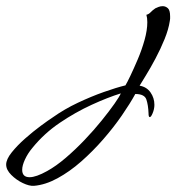

<svg xmlns="http://www.w3.org/2000/svg" viewBox="-367 -287 572 623"><path d="M-257 316Q-272 317 -293 307Q-314 297 -330.5 280.5Q-347 264 -347 247Q-347 230 -329 207.5Q-311 185 -285.5 162.5Q-260 140 -235 121.5Q-210 103 -196 94Q-158 67 -114.5 46.5Q-71 26 -30 11.5Q11 -3 40 -10Q45 -18 56 -41Q67 -64 80 -94.5Q93 -125 102 -157Q111 -189 111 -215Q111 -229 108 -239Q116 -241 121.5 -247Q127 -253 137 -260Q141 -262 147.5 -264.5Q154 -267 161 -267Q170 -267 177.5 -260.5Q185 -254 185 -234Q185 -230 185 -226.5Q185 -223 184 -219Q180 -192 167 -160Q154 -128 137.5 -97Q121 -66 106.5 -42.5Q92 -19 86 -9Q109 -5 121.5 13Q134 31 134 53Q134 67 128 81Q123 93 119 93Q115 93 115 81Q114 54 108 36Q102 18 72 18Q55 49 28.5 87.5Q2 126 -32 165Q-66 204 -103.5 237Q-141 270 -180.5 291.5Q-220 313 -257 316ZM-271 288Q-250 288 -214 268Q-185 252 -153.5 225Q-122 198 -92 166.5Q-62 135 -37 104Q-12 73 4.5 49.5Q21 26 25 16Q-17 29 -69.5 53Q-122 77 -173 111.5Q-224 146 -262 193Q-277 211 -286 230.5Q-295 250 -295 264Q-295 288 -271 288Z"/></svg>

Font: The Nautigal
Style: Bold
Weight: 700
Designer: Robert E. Leuschke
Foundry: Robert E. Leuschke
Version: Version 1.100; ttfautohint (v1.8.3)